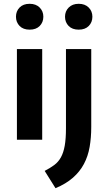

<svg xmlns="http://www.w3.org/2000/svg" viewBox="-20 -735 570 1010"><path d="M69 -477H202V0H69ZM327 -477H460V-67Q460 -11 451.5 38Q443 87 421.5 127.5Q400 168 363.5 200Q327 232 272 255L215 164Q244 149 265.5 133Q287 117 300.5 92.5Q314 68 320.5 31.5Q327 -5 327 -60ZM64 -647Q64 -676 83 -695.5Q102 -715 136 -715Q169 -715 188.5 -695.5Q208 -676 208 -647Q208 -618 189 -598.5Q170 -579 136 -579Q102 -579 83 -598.5Q64 -618 64 -647ZM322 -647Q322 -676 341.5 -695.5Q361 -715 394 -715Q427 -715 446.5 -695.5Q466 -676 466 -647Q466 -618 447 -598.5Q428 -579 394 -579Q360 -579 341 -598.5Q322 -618 322 -647Z"/></svg>

Font: Mukta Malar
Style: Bold
Weight: 700
Designer: Aadarsh Rajan, Girish Dalvi, Yashodeep Gholap
Foundry: Ek Type
Version: Version 2.538;PS 1.000;hotconv 16.6.51;makeotf.lib2.5.65220;